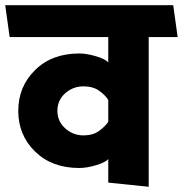

<svg xmlns="http://www.w3.org/2000/svg" viewBox="-31 -700 701 736"><path d="M39 -275Q39 -368 103.5 -431.5Q168 -495 273 -495Q301 -495 336.5 -484.5Q372 -474 384 -461V-558H6L-11 -680H633L650 -558H539V16L384 0V-90Q372 -77 336.5 -66.5Q301 -56 273 -56Q168 -56 103.5 -119Q39 -182 39 -275ZM289 -181Q325 -181 348.5 -198Q372 -215 384 -233V-317Q372 -336 348.5 -352.5Q325 -369 289 -369Q249 -369 219 -342.5Q189 -316 189 -275Q189 -235 219 -208Q249 -181 289 -181Z"/></svg>

Font: Palanquin Dark Medium
Style: Regular
Weight: 500
Designer: Pria Ravichandran
Version: Version 1.001